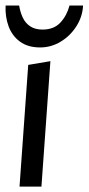

<svg xmlns="http://www.w3.org/2000/svg" viewBox="-20 -687 326 707"><path d="M51.9 0 83.9 -448 165.6 -461.8 132.6 0ZM127.8 -512.3Q83 -512.3 53.9 -533.5Q24.8 -554.6 11.7 -590Q-1.4 -625.5 0.6 -666.7H50.5Q54.5 -642.1 64 -621.9Q73.5 -601.7 91.5 -589.9Q109.5 -578.1 136.6 -578.1Q178.3 -578.1 202.1 -603.6Q226 -629.1 236 -666.7H285.9Q283.8 -625.5 261.1 -590Q238.4 -554.6 203.3 -533.5Q168.2 -512.3 127.8 -512.3Z"/></svg>

Font: Ancizar Sans Thin
Style: Italic
Weight: 100
Italic angle: -4°
Designer: Cesar Puertas, Viviana Monsalve, Julian Moncada, Julian Prieto, Jose Castro, Mariel Hernandez, Felipe Aragon, Sara Alarc
Version: Version 8.100